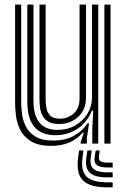

<svg xmlns="http://www.w3.org/2000/svg" viewBox="-20 -620 546 829"><path d="M202 9.8Q144.5 9.8 112.4 -10.9Q80.2 -31.5 66 -62.1Q51.8 -92.8 48.5 -123.5Q45.2 -154.2 45.2 -174.5V-600H71.5V-179.5Q71.5 -160 74.5 -132.1Q77.5 -104.2 90.1 -77Q102.8 -49.8 131.2 -31.4Q159.8 -13 210.5 -13Q259.8 -13 296.8 -32.5Q333.8 -52 358.2 -87.5H364.5L354.8 -22V0H328.5L328.2 -5.5L342 -47.2H337Q287.8 9.8 202 9.8ZM430.8 0V-600H457.2V0ZM234.5 -84.5Q203.8 -84.5 186.5 -95.9Q169.2 -107.2 161.6 -124.4Q154 -141.5 152.2 -159.2Q150.5 -177 150.5 -189.5V-600H177V-191Q177 -175 180 -155.5Q183 -136 196 -121.8Q209 -107.5 238.5 -107.5Q272.2 -107.5 297.9 -129.8Q323.5 -152 323.5 -193.8V-600H351.2V-196.5Q351.2 -146 317.2 -115.2Q283.2 -84.5 234.5 -84.5ZM218.2 -36.2Q159 -36.8 128.5 -72.1Q98 -107.5 98 -181.2V-600H124.5V-184.5Q124.5 -59.2 228 -59.2Q272.2 -59.2 305.9 -79Q339.5 -98.8 358.4 -130.6Q377.2 -162.5 377.2 -198.8V-600H404.2V0H378.5V-65L382.8 -141.5H376.5Q353.8 -88.2 311.5 -62Q269.2 -35.8 218.2 -36.2ZM340.2 29.8 336 63.2Q329 118.2 354 142.8Q379 167.2 443 167.2H466.5V188.8H443Q367.8 188.8 338.2 159.2Q308.8 129.8 317 63.2L321.5 29.8ZM410.5 29.8 407 54.8Q405 69.2 413.2 75.8Q421.5 82.2 443 82.2H466.5V103H443Q410 103 397.2 91.5Q384.5 80 389 54.8L393.2 29.8ZM376.2 29.8 372 59Q366.8 93.8 383.4 109Q400 124.2 443 124.2H466.5V145.8H443Q388.5 145.8 367.4 125.4Q346.2 105 353 59L357.5 29.8Z"/></svg>

Font: Big Shoulders Inline Text ExtraBold
Style: Regular
Weight: 800
Designer: Patric King
Foundry: XO Type Co
Version: Version 1.000